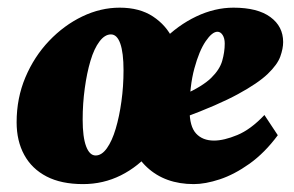

<svg xmlns="http://www.w3.org/2000/svg" viewBox="-20 -463 752 491"><path d="M192.4 7.8Q136.7 7.8 99.1 -11.7Q61.5 -31.2 42 -66.9Q22.5 -102.5 22.5 -150.4Q22.5 -211.9 44.9 -265.1Q67.4 -318.4 105.5 -358.4Q143.6 -398.4 190.4 -420.9Q237.3 -443.4 286.1 -443.4Q336.9 -443.4 371.1 -420.9Q405.3 -398.4 422.4 -362.3Q439.5 -326.2 439.5 -284.2Q439.5 -222.7 420.4 -169.9Q401.4 -117.2 367.7 -77.1Q334 -37.1 289.1 -14.6Q244.1 7.8 192.4 7.8ZM224.6 -65.4Q240.2 -65.4 253.4 -84Q266.6 -102.5 275.9 -133.8Q285.2 -165 290.5 -203.6Q295.9 -242.2 295.9 -283.2Q295.9 -328.1 287.6 -351.6Q279.3 -375 263.7 -375Q248 -375 234.4 -356.9Q220.7 -338.9 211.4 -307.6Q202.1 -276.4 196.8 -237.3Q191.4 -198.2 191.4 -157.2Q191.4 -112.3 200.2 -88.9Q209 -65.4 224.6 -65.4ZM475.6 7.8Q402.3 7.8 356 -35.2Q309.6 -78.1 309.6 -150.4Q309.6 -211.9 333 -265.1Q356.4 -318.4 395.5 -358.4Q434.6 -398.4 481.9 -420.9Q529.3 -443.4 577.1 -443.4Q638.7 -443.4 671.4 -419.4Q704.1 -395.5 704.1 -355.5Q704.1 -338.9 696.8 -318.4Q689.5 -297.9 664.6 -273.9Q639.6 -250 588.4 -222.2Q537.1 -194.3 450.2 -162.1V-220.7Q498 -242.2 520 -263.7Q542 -285.2 548.3 -307.6Q554.7 -330.1 554.7 -351.6Q554.7 -365.2 549.3 -373.5Q543.9 -381.8 536.1 -381.8Q522.5 -381.8 505.9 -357.4Q489.3 -333 477.1 -288.1Q464.8 -243.2 464.8 -181.6Q464.8 -139.6 481.4 -121.6Q498 -103.5 527.3 -103.5Q552.7 -103.5 586.9 -117.7Q621.1 -131.8 656.2 -168.9L690.4 -117.2Q657.2 -72.3 618.2 -44.4Q579.1 -16.6 542 -4.4Q504.9 7.8 475.6 7.8Z"/></svg>

Font: Crimson Pro Black
Style: Italic
Weight: 900
Italic angle: -12°
Designer: Jacques Le Bailly
Foundry: Baron von Fonthausen
Version: Version 1.003